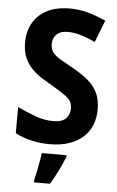

<svg xmlns="http://www.w3.org/2000/svg" viewBox="-62 -766 628 1029"><g transform="rotate(5 252.0 -251.5)"><path d="M467 -199Q467 -101 402.5 -45.5Q338 10 226 10Q179 10 131 -0.5Q83 -11 41 -33V-174Q88 -151 137 -133Q186 -115 234 -115Q283 -115 303.5 -137Q324 -159 324 -192Q324 -230 289.5 -255Q255 -280 203 -310Q182 -322 155.5 -338.5Q129 -355 104.5 -379Q80 -403 64 -437.5Q48 -472 48 -520Q48 -614 107 -669Q166 -724 272 -724Q319 -724 365.5 -712Q412 -700 466 -675L420 -557Q373 -578 339 -588Q305 -598 270 -598Q232 -598 211.5 -578Q191 -558 191 -526Q191 -500 203.5 -482.5Q216 -465 242.5 -449Q269 -433 309 -411Q359 -384 394.5 -355Q430 -326 448.5 -288.5Q467 -251 467 -199ZM322 71Q308 105 289 144Q270 183 247 221H161V208Q168 180 176.5 136.5Q185 93 189 61H322Z"/></g></svg>

Font: Noto Sans Gujarati UI SemiCondensed
Style: Bold
Weight: 700
Width: 4
Designer: Jelle Bosma - Monotype Design Team, Universal Thirst
Foundry: Monotype Imaging Inc.
Version: Version 2.106; ttfautohint (v1.8.4.7-5d5b)